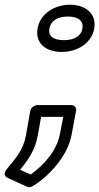

<svg xmlns="http://www.w3.org/2000/svg" viewBox="-24 -590 421 813"><path d="M246 -420C197 -420 180 -441 185 -469C190 -498 215 -520 263 -520C312 -520 330 -498 325 -469C320 -441 296 -420 246 -420ZM237 -370C300 -370 363 -404 375 -469C386 -534 336 -570 272 -570C208 -570 146 -533 135 -469C124 -404 174 -370 237 -370ZM106 149 61 129C93 90 125 47 136 -17L150 -95H244L230 -24C217 50 159 111 106 149ZM4 127C-14 149 2 160 8 163L91 201C98 204 107 203 115 198C136 185 156 170 174 153C219 111 267 51 280 -24L298 -120C301 -134 291 -145 278 -145H134C123 -145 107 -135 104 -120L86 -17C75 45 43 79 4 127Z"/></svg>

Font: Asimov
Style: XWidOuIt
Weight: 500
Designer: Google
Version: Version 2.000980; 2014